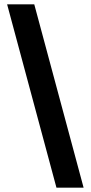

<svg xmlns="http://www.w3.org/2000/svg" viewBox="-20 -765 421 891"><path d="M242 106 13 -745H139L368 106Z"/></svg>

Font: 42dot Sans ExtraBold
Style: Regular
Weight: 800
Designer: 42dot
Version: Version 1.000